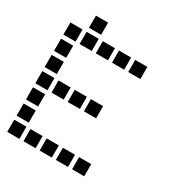

<svg xmlns="http://www.w3.org/2000/svg" viewBox="-181 -913 962 1026"><g transform="rotate(30 300.0 -400.5)"><path d="M114 -788Q113 -788 113 -788Q113 -788 113 -787V-714Q113 -713 113 -713Q113 -713 114 -713H187Q188 -713 188 -713Q188 -713 188 -714V-787Q188 -788 188 -788Q188 -788 187 -788ZM14 -688Q13 -688 13 -688Q13 -688 13 -687V-614Q13 -613 13 -613Q13 -613 14 -613H87Q88 -613 88 -613Q88 -613 88 -614V-687Q88 -688 88 -688Q88 -688 87 -688ZM114 -688Q113 -688 113 -688Q113 -688 113 -687V-614Q113 -613 113 -613Q113 -613 114 -613H187Q188 -613 188 -613Q188 -613 188 -614V-687Q188 -688 188 -688Q188 -688 187 -688ZM214 -688Q213 -688 213 -688Q213 -688 213 -687V-614Q213 -613 213 -613Q213 -613 214 -613H287Q288 -613 288 -613Q288 -613 288 -614V-687Q288 -688 288 -688Q288 -688 287 -688ZM314 -688Q313 -688 313 -688Q313 -688 313 -687V-614Q313 -613 313 -613Q313 -613 314 -613H387Q388 -613 388 -613Q388 -613 388 -614V-687Q388 -688 388 -688Q388 -688 387 -688ZM414 -688Q413 -688 413 -688Q413 -688 413 -687V-614Q413 -613 413 -613Q413 -613 414 -613H487Q488 -613 488 -613Q488 -613 488 -614V-687Q488 -688 488 -688Q488 -688 487 -688ZM14 -588Q13 -588 13 -588Q13 -588 13 -587V-514Q13 -513 13 -513Q13 -513 14 -513H87Q88 -513 88 -513Q88 -513 88 -514V-587Q88 -588 88 -588Q88 -588 87 -588ZM14 -488Q13 -488 13 -488Q13 -488 13 -487V-414Q13 -413 13 -413Q13 -413 14 -413H87Q88 -413 88 -413Q88 -413 88 -414V-487Q88 -488 88 -488Q88 -488 87 -488ZM14 -388Q13 -388 13 -388Q13 -388 13 -387V-314Q13 -313 13 -313Q13 -313 14 -313H87Q88 -313 88 -313Q88 -313 88 -314V-387Q88 -388 88 -388Q88 -388 87 -388ZM114 -388Q113 -388 113 -388Q113 -388 113 -387V-314Q113 -313 113 -313Q113 -313 114 -313H187Q188 -313 188 -313Q188 -313 188 -314V-387Q188 -388 188 -388Q188 -388 187 -388ZM214 -388Q213 -388 213 -388Q213 -388 213 -387V-314Q213 -313 213 -313Q213 -313 214 -313H287Q288 -313 288 -313Q288 -313 288 -314V-387Q288 -388 288 -388Q288 -388 287 -388ZM314 -388Q313 -388 313 -388Q313 -388 313 -387V-314Q313 -313 313 -313Q313 -313 314 -313H387Q388 -313 388 -313Q388 -313 388 -314V-387Q388 -388 388 -388Q388 -388 387 -388ZM14 -288Q13 -288 13 -288Q13 -288 13 -287V-214Q13 -213 13 -213Q13 -213 14 -213H87Q88 -213 88 -213Q88 -213 88 -214V-287Q88 -288 88 -288Q88 -288 87 -288ZM14 -188Q13 -188 13 -188Q13 -188 13 -187V-114Q13 -113 13 -113Q13 -113 14 -113H87Q88 -113 88 -113Q88 -113 88 -114V-187Q88 -188 88 -188Q88 -188 87 -188ZM14 -88Q13 -88 13 -88Q13 -88 13 -87V-14Q13 -13 13 -13Q13 -13 14 -13H87Q88 -13 88 -13Q88 -13 88 -14V-87Q88 -88 88 -88Q88 -88 87 -88ZM114 -88Q113 -88 113 -88Q113 -88 113 -87V-14Q113 -13 113 -13Q113 -13 114 -13H187Q188 -13 188 -13Q188 -13 188 -14V-87Q188 -88 188 -88Q188 -88 187 -88ZM214 -88Q213 -88 213 -88Q213 -88 213 -87V-14Q213 -13 213 -13Q213 -13 214 -13H287Q288 -13 288 -13Q288 -13 288 -14V-87Q288 -88 288 -88Q288 -88 287 -88ZM314 -88Q313 -88 313 -88Q313 -88 313 -87V-14Q313 -13 313 -13Q313 -13 314 -13H387Q388 -13 388 -13Q388 -13 388 -14V-87Q388 -88 388 -88Q388 -88 387 -88ZM414 -88Q413 -88 413 -88Q413 -88 413 -87V-14Q413 -13 413 -13Q413 -13 414 -13H487Q488 -13 488 -13Q488 -13 488 -14V-87Q488 -88 488 -88Q488 -88 487 -88Z"/></g></svg>

Font: Doto Black
Style: Bold
Weight: 700
Monospace: yes
Version: Version 1.000